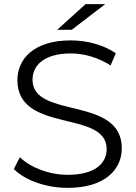

<svg xmlns="http://www.w3.org/2000/svg" viewBox="-20 -901 655 927"><path d="M256 -757H326L488 -881H393ZM307 6C486 6 568 -82 568 -185C568 -440 137 -324 137 -516C137 -586 194 -643 322 -643C384 -643 454 -624 514 -585L539 -644C483 -683 401 -706 322 -706C144 -706 64 -617 64 -514C64 -255 495 -373 495 -181C495 -112 438 -57 307 -57C215 -57 126 -93 76 -142L47 -85C99 -31 202 6 307 6Z"/></svg>

Font: Montserrat Lite
Style: Regular
Weight: 400
Designer: Julieta Ulanovsky
Foundry: Julieta Ulanovsky
Version: Version 7.200;PS 007.200;hotconv 1.0.88;makeotf.lib2.5.64775